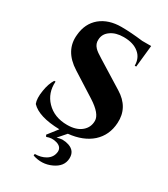

<svg xmlns="http://www.w3.org/2000/svg" viewBox="-201 -704 877 1004"><g transform="rotate(30 238.0 -202.5)"><path d="M378 -318Q467 -264 461 -168Q457 -92 404 -44Q352 2 264 11L223 58Q258 46 294 58Q338 73 336 119Q334 169 279 194Q225 219 166 199L167 189Q204 189 231 173Q263 154 266 118Q267 89 234 79Q203 70 174 82L168 72L214 13Q88 10 41 -40Q30 -68 38 -117Q45 -163 64 -193H72Q67 -123 112 -76Q159 -27 237 -27Q293 -27 324 -54Q353 -79 353 -118Q353 -160 278 -208L136 -298Q36 -361 47 -461Q53 -532 102 -573Q151 -613 228 -613Q284 -613 358 -604H412L398 -472H389Q389 -519 357 -545Q324 -573 265 -573Q217 -573 187 -551Q157 -530 156 -495Q154 -470 173 -450Q185 -437 220 -416Z"/></g></svg>

Font: Cinzel Bold(RUS BY LYAJKA)
Style: Regular
Weight: 700
Designer: Natanael Gama
Version: Version 1.001;PS 001.001;hotconv 1.0.56;makeotf.lib2.0.21325